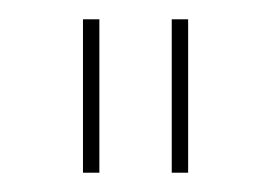

<svg xmlns="http://www.w3.org/2000/svg" viewBox="-20 -700 281 199"><path d="M175 -521H158V-680H175ZM83 -521H66V-680H83Z"/></svg>

Font: Work Sans Thin
Style: Regular
Weight: 260
Designer: Wei Huang
Foundry: Wei Huang
Version: Version 1.500